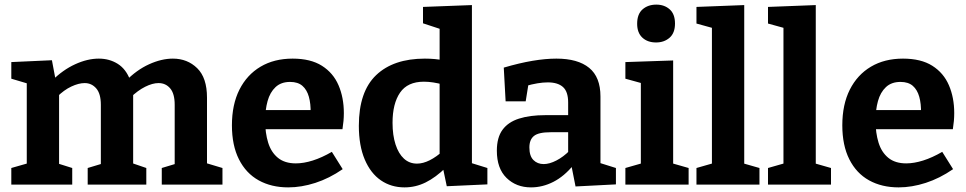

<svg xmlns="http://www.w3.org/2000/svg" viewBox="-20 -800 4188 832"><path d="M544 -453 524 -448Q572 -497 626 -521.5Q680 -546 729 -546Q792 -546 834.5 -504.5Q877 -463 877 -377V-76L864 -96L944 -72V0H681V-72L754 -94L737 -73V-346Q737 -394 717.5 -417Q698 -440 667 -440Q641 -440 609 -424Q577 -408 545 -377L555 -408Q557 -400 557 -393.5Q557 -387 557 -382V-76L544 -96L614 -72V0H360V-72L433 -94L417 -73V-346Q417 -394 397 -417Q377 -440 347 -440Q321 -440 289 -425Q257 -410 227 -380L236 -401V-73L223 -94L293 -72V0H29V-72L113 -96L96 -76V-457L113 -434L29 -459V-531L205 -539L223 -443L205 -450Q252 -497 305.5 -521.5Q359 -546 408 -546Q454 -546 490 -523.5Q526 -501 544 -453Z M1229 12Q1156 12 1101 -18.5Q1046 -49 1015.5 -109.5Q985 -170 985 -257Q985 -347 1017.5 -411.5Q1050 -476 1109 -511Q1168 -546 1248 -546Q1326 -546 1375 -515Q1424 -484 1447 -430.5Q1470 -377 1470 -310Q1470 -293 1468.5 -276Q1467 -259 1464 -240H1098V-323H1344L1326 -310Q1327 -350 1318.5 -380.5Q1310 -411 1290.5 -428Q1271 -445 1237 -445Q1198 -445 1174 -422.5Q1150 -400 1139.5 -362Q1129 -324 1129 -277Q1129 -224 1142 -182Q1155 -140 1184.5 -116Q1214 -92 1262 -92Q1296 -92 1335.5 -104.5Q1375 -117 1418 -142L1465 -67Q1407 -27 1346.5 -7.5Q1286 12 1229 12Z M1733 12Q1675 12 1630.5 -18.5Q1586 -49 1560.5 -109Q1535 -169 1535 -255Q1535 -403 1610 -474.5Q1685 -546 1821 -546Q1843 -546 1865 -544Q1887 -542 1911 -537L1885 -521V-686L1895 -672L1813 -699V-770L2025 -778V-78L2008 -98L2092 -72V-1L1916 7L1898 -79L1912 -74Q1868 -31 1824.5 -9.5Q1781 12 1733 12ZM1787 -91Q1813 -91 1842 -105.5Q1871 -120 1902 -148L1885 -106V-465L1902 -433Q1855 -446 1817 -446Q1746 -446 1713.5 -398.5Q1681 -351 1681 -268Q1681 -214 1694 -174Q1707 -134 1730.5 -112.5Q1754 -91 1787 -91Z M2582 -71 2563 -99 2649 -72V-1L2474 8L2455 -88L2465 -85Q2425 -36 2378 -12Q2331 12 2281 12Q2217 12 2175 -29Q2133 -70 2133 -147Q2133 -204 2157.5 -237.5Q2182 -271 2229 -286Q2276 -301 2343 -301H2452L2442 -290V-356Q2442 -403 2419.5 -423Q2397 -443 2354 -443Q2333 -443 2309 -439Q2285 -435 2257 -427L2271 -442L2258 -361H2171L2163 -507Q2231 -527 2287.5 -536.5Q2344 -546 2391 -546Q2484 -546 2533 -506Q2582 -466 2582 -382ZM2274 -161Q2274 -124 2291.5 -106.5Q2309 -89 2336 -89Q2361 -89 2391 -104.5Q2421 -120 2448 -147L2442 -123V-237L2452 -227H2366Q2314 -227 2294 -211Q2274 -195 2274 -161Z M2897 -82 2887 -94 2964 -72V0H2690V-72L2767 -94L2757 -82V-447L2766 -438L2690 -459V-531L2897 -538ZM2823 -616Q2786 -616 2763.5 -637Q2741 -658 2741 -697Q2741 -739 2764.5 -759.5Q2788 -780 2824 -780Q2859 -780 2882 -759.5Q2905 -739 2905 -698Q2905 -657 2881.5 -636.5Q2858 -616 2823 -616Z M3205 -82 3194 -94 3271 -72V0H2998V-72L3075 -94L3065 -82V-687L3074 -677L2998 -698V-770L3205 -778Z M3515 -82 3504 -94 3581 -72V0H3308V-72L3385 -94L3375 -82V-687L3384 -677L3308 -698V-770L3515 -778Z M3874 12Q3801 12 3746 -18.5Q3691 -49 3660.5 -109.5Q3630 -170 3630 -257Q3630 -347 3662.5 -411.5Q3695 -476 3754 -511Q3813 -546 3893 -546Q3971 -546 4020 -515Q4069 -484 4092 -430.5Q4115 -377 4115 -310Q4115 -293 4113.5 -276Q4112 -259 4109 -240H3743V-323H3989L3971 -310Q3972 -350 3963.5 -380.5Q3955 -411 3935.5 -428Q3916 -445 3882 -445Q3843 -445 3819 -422.5Q3795 -400 3784.5 -362Q3774 -324 3774 -277Q3774 -224 3787 -182Q3800 -140 3829.5 -116Q3859 -92 3907 -92Q3941 -92 3980.5 -104.5Q4020 -117 4063 -142L4110 -67Q4052 -27 3991.5 -7.5Q3931 12 3874 12Z"/></svg>

Font: Bitter Thin
Style: Bold
Weight: 700
Version: Version 3.021